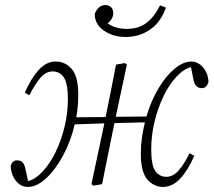

<svg xmlns="http://www.w3.org/2000/svg" viewBox="-20 -727 843 758"><path d="M623 11Q588 11 562 -18Q536 -47 536 -122Q536 -154 540.5 -184.5Q545 -215 552 -244L432 -241L425 -208Q414 -156 404 -104.5Q394 -53 383 0L349 6L341 0L392 -240L275 -236Q259 -168 228.5 -112Q198 -56 161.5 -22.5Q125 11 90 11Q62 11 43 -13Q24 -37 22 -70Q28 -94 47 -94Q63 -94 70.5 -84.5Q78 -75 81 -57L91 -12Q121 -20 149.5 -51Q178 -82 200 -127.5Q222 -173 235 -227Q248 -281 248 -336Q248 -398 232 -421.5Q216 -445 188 -445Q160 -445 138 -418Q116 -391 96 -351L78 -361Q102 -417 133 -451Q164 -485 201 -484Q237 -484 263 -455Q289 -426 289 -351Q289 -329 287 -307.5Q285 -286 281 -264L397 -265Q408 -318 418 -369Q428 -420 438 -472L473 -478L481 -472L437 -266L558 -267Q576 -328 605 -377Q634 -426 668.5 -455Q703 -484 735 -484Q762 -484 782 -460.5Q802 -437 803 -403Q796 -379 777 -379Q749 -379 743 -416L734 -462Q704 -454 675.5 -423Q647 -392 625 -346Q603 -300 590 -246Q577 -192 577 -137Q577 -75 593 -52Q609 -29 637 -29Q664 -29 686.5 -55.5Q709 -82 728 -122L747 -112Q723 -56 692 -22.5Q661 11 623 11ZM476 -581Q427 -581 390.5 -606Q354 -631 354 -672Q359 -686 369.5 -696.5Q380 -707 396 -707Q409 -707 418 -699Q427 -691 427 -675Q427 -652 405 -635Q434 -613 482 -613Q527 -613 558.5 -637Q590 -661 612 -706L635 -697Q616 -641 573.5 -611Q531 -581 476 -581Z"/></svg>

Font: Source Serif Pro Light
Style: Italic
Weight: 300
Italic angle: -12°
Designer: Frank Grießhammer
Foundry: Adobe Systems Incorporated
Version: Version 3.001;hotconv 1.0.111;makeotfexe 2.5.65597